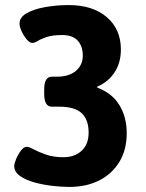

<svg xmlns="http://www.w3.org/2000/svg" viewBox="-20 -728 575 756"><path d="M253 8Q225 8 188 4Q151 0 116.5 -9.5Q82 -19 59 -35Q36 -51 36 -74Q36 -84 43.5 -102Q51 -120 62.5 -135Q74 -150 85 -150Q94 -150 112.5 -140Q131 -130 160.5 -119.5Q190 -109 230 -109Q274 -109 301.5 -134.5Q329 -160 329 -206Q329 -256 302 -282Q275 -308 212 -308H184Q154 -308 154 -358V-376Q154 -426 184 -426H203Q252 -426 279 -449Q306 -472 306 -509Q306 -546 286 -568Q266 -590 225 -590Q187 -590 164.5 -582.5Q142 -575 129 -567Q116 -559 107 -559Q97 -559 85.5 -572.5Q74 -586 65.5 -604Q57 -622 57 -635Q57 -660 85 -676Q113 -692 157.5 -700Q202 -708 251 -708Q345 -708 400.5 -660.5Q456 -613 456 -533Q456 -481 431 -443Q406 -405 363 -387V-383Q422 -361 450.5 -313.5Q479 -266 479 -204Q479 -138 450 -90.5Q421 -43 370.5 -17.5Q320 8 253 8Z"/></svg>

Font: Asap
Style: Bold
Weight: 700
Designer: Pablo Cosgaya
Foundry: Omnibus-Type
Version: Version 3.001; ttfautohint (v1.8.3)